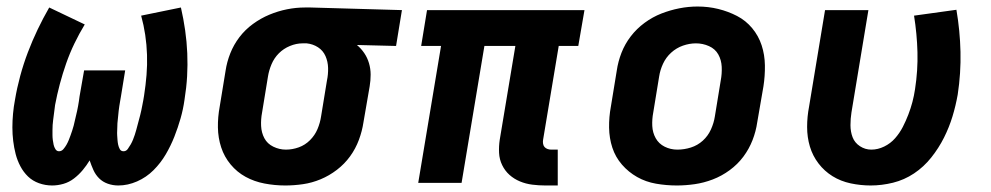

<svg xmlns="http://www.w3.org/2000/svg" viewBox="-20 -561 3040 589"><path d="M140 8Q119 8 99.5 1Q80 -6 66 -19.5Q52 -33 42.5 -51Q33 -69 28 -88.5Q23 -108 20.5 -128.5Q18 -149 18 -170Q18 -191 20 -212.5Q22 -234 26 -255Q32 -291 42 -328Q52 -365 65.5 -400.5Q79 -436 95.5 -470.5Q112 -505 131 -538L240 -486Q223 -458 208.5 -428Q194 -398 183 -366.5Q172 -335 163.5 -303Q155 -271 149 -239Q148 -231 147 -223.5Q146 -216 145 -208Q144 -200 143 -192.5Q142 -185 141.5 -177.5Q141 -170 141 -162Q141 -154 141 -146.5Q141 -139 142 -131.5Q143 -124 144.5 -117Q146 -110 150 -103.5Q154 -97 161 -97Q169 -97 174.5 -103.5Q180 -110 184 -117Q188 -124 191 -131.5Q194 -139 196.5 -146Q199 -153 201.5 -160.5Q204 -168 206 -175.5Q208 -183 209.5 -190.5Q211 -198 213 -205.5Q215 -213 216.5 -220.5Q218 -228 219.5 -235.5Q221 -243 222 -250.5Q223 -258 224 -265L238 -345H364L351 -265Q350 -258 348.5 -250.5Q347 -243 346 -235.5Q345 -228 344 -220.5Q343 -213 342.5 -205.5Q342 -198 341 -190.5Q340 -183 340 -175.5Q340 -168 339.5 -160.5Q339 -153 339.5 -145.5Q340 -138 340.5 -131Q341 -124 342.5 -117Q344 -110 347.5 -103.5Q351 -97 359 -97Q367 -97 372 -104Q377 -111 381 -118Q385 -125 388 -132.5Q391 -140 393.5 -147.5Q396 -155 398 -162.5Q400 -170 402 -177.5Q404 -185 406 -192.5Q408 -200 410 -207.5Q412 -215 413.5 -222.5Q415 -230 416.5 -237.5Q418 -245 419.5 -253Q421 -261 422 -268Q427 -300 429.5 -331Q432 -362 431 -393Q430 -424 425.5 -454Q421 -484 413 -513L535 -538Q543 -503 548 -468Q553 -433 554.5 -397.5Q556 -362 554 -327Q552 -292 546 -255Q542 -226 534 -198Q526 -170 515 -142Q504 -114 488.5 -87.5Q473 -61 451 -39Q429 -17 400.5 -4.5Q372 8 343 8Q326 8 310.5 2.5Q295 -3 284 -14Q273 -25 266.5 -39.5Q260 -54 255 -69Q246 -54 234 -39.5Q222 -25 207 -13.5Q192 -2 174.5 3Q157 8 140 8Z M855 8Q823 8 791.5 2Q760 -4 733.5 -18.5Q707 -33 687.5 -56.5Q668 -80 658.5 -109Q649 -138 648.5 -170Q648 -202 654 -234L672 -344Q676 -371 686.5 -397.5Q697 -424 714.5 -447Q732 -470 756 -487.5Q780 -505 806.5 -516Q833 -527 860.5 -532.5Q888 -538 915 -538Q920 -538 924 -538Q928 -538 933 -538L1213 -530L1195 -420L1075 -423Q1088 -412 1097.5 -398Q1107 -384 1112 -367Q1117 -350 1117 -332Q1117 -314 1114 -296L1095 -186Q1091 -159 1081 -132Q1071 -105 1054 -81.5Q1037 -58 1013.5 -40Q990 -22 963.5 -11Q937 0 909.5 4Q882 8 855 8ZM857 -102Q877 -102 896.5 -109Q916 -116 931 -131Q946 -146 954 -165Q962 -184 965 -204L983 -314Q987 -333 986.5 -352.5Q986 -372 978.5 -389Q971 -406 955.5 -416Q940 -426 921 -428H915Q913 -428 911.5 -428Q910 -428 908 -428Q889 -428 869.5 -420Q850 -412 835.5 -397.5Q821 -383 813 -364Q805 -345 802 -326L784 -216Q780 -195 781 -174.5Q782 -154 791 -137Q800 -120 818.5 -111Q837 -102 857 -102Z M1653 8Q1633 8 1613 5.5Q1593 3 1575 -4.5Q1557 -12 1543 -24.5Q1529 -37 1520.5 -54.5Q1512 -72 1511 -92Q1510 -112 1513 -132L1561 -420H1466L1396 0H1263L1333 -420H1272L1290 -530H1773L1754 -420H1694L1646 -132Q1645 -126 1646 -120Q1647 -114 1650.5 -110Q1654 -106 1659.5 -104Q1665 -102 1671 -102H1691V8Z M2056 8Q2024 8 1992.5 2.5Q1961 -3 1934.5 -18Q1908 -33 1888 -56Q1868 -79 1858.5 -108Q1849 -137 1848.5 -169.5Q1848 -202 1854 -234L1872 -344Q1876 -372 1886.5 -399Q1897 -426 1915 -449.5Q1933 -473 1957.5 -491Q1982 -509 2009 -519.5Q2036 -530 2064 -535.5Q2092 -541 2120 -541Q2153 -541 2183.5 -533.5Q2214 -526 2241 -512Q2268 -498 2287.5 -474.5Q2307 -451 2316.5 -422Q2326 -393 2326.5 -360.5Q2327 -328 2322 -296L2303 -186Q2299 -158 2288.5 -131Q2278 -104 2260.5 -80.5Q2243 -57 2218.5 -39Q2194 -21 2166.5 -10.5Q2139 0 2111 4Q2083 8 2056 8ZM2058 -102Q2079 -102 2099.5 -108.5Q2120 -115 2136 -129.5Q2152 -144 2161 -164Q2170 -184 2173 -204L2191 -314Q2195 -335 2194 -356Q2193 -377 2183.5 -394Q2174 -411 2155 -419.5Q2136 -428 2115 -428Q2095 -428 2075 -421Q2055 -414 2039 -399.5Q2023 -385 2014 -365.5Q2005 -346 2002 -326L1984 -216Q1980 -195 1981 -174.5Q1982 -154 1991.5 -137Q2001 -120 2019 -111Q2037 -102 2058 -102Z M2651 8Q2620 8 2589.5 1.5Q2559 -5 2534 -20.5Q2509 -36 2491 -59.5Q2473 -83 2464.5 -111.5Q2456 -140 2456 -171.5Q2456 -203 2462 -234L2511 -530H2644L2592 -216Q2589 -197 2589 -177Q2589 -157 2595.5 -140Q2602 -123 2618 -112.5Q2634 -102 2653 -102Q2673 -102 2692.5 -111.5Q2712 -121 2726 -137Q2740 -153 2749.5 -171.5Q2759 -190 2766.5 -209.5Q2774 -229 2779 -248Q2784 -267 2787 -287Q2796 -345 2794.5 -401Q2793 -457 2784 -513L2914 -531Q2925 -467 2926.5 -402Q2928 -337 2918 -271Q2912 -237 2902 -204Q2892 -171 2876 -139Q2860 -107 2837 -78Q2814 -49 2784 -29Q2754 -9 2719.5 -0.5Q2685 8 2651 8Z"/></svg>

Font: Iosevka Curly XBdExObl
Style: Regular
Weight: 800
Width: 7
Italic angle: -9°
Monospace: yes
Designer: Belleve Invis
Foundry: Belleve Invis
Version: Version 11.1.0; ttfautohint (v1.8.3)